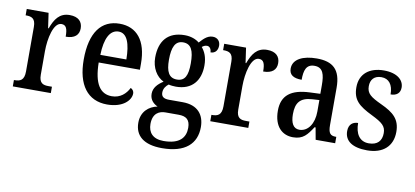

<svg xmlns="http://www.w3.org/2000/svg" viewBox="-73 -820 2829 1308"><g transform="rotate(10 1341.5 -166.0)"><path d="M23 0H286V-44H262C226 -44 197 -52 197 -111V-274C197 -361 221 -476 276 -476C309 -476 319 -451 319 -396C381 -396 410 -424 410 -469C410 -515 382 -546 321 -546C250 -546 219 -497 195 -432H191L176 -536H25V-492H28C66 -492 94 -483 94 -424V-116C94 -53 65 -44 26 -44H23Z M676 10C789 10 839 -50 839 -94C839 -112 828 -124 816 -129C795 -87 757 -51 698 -51C617 -51 573 -116 571 -262H856V-305C856 -463 785 -547 667 -547C540 -547 467 -452 467 -264C467 -90 541 10 676 10ZM753 -315H573C576 -429 609 -493 669 -493C729 -493 752 -422 753 -315Z M1096 238C1257 238 1333 166 1333 51C1333 -31 1289 -95 1181 -95H1087C1051 -95 1033 -107 1033 -136C1033 -164 1050 -185 1067 -197C1079 -193 1103 -191 1117 -191C1230 -191 1284 -264 1284 -366C1284 -426 1266 -461 1244 -488C1254 -496 1264 -502 1279 -502C1297 -502 1309 -484 1309 -462C1344 -462 1359 -488 1359 -517C1359 -546 1341 -570 1306 -570C1265 -570 1237 -534 1218 -514C1195 -533 1160 -547 1117 -547C1000 -547 944 -477 944 -362C944 -292 978 -234 1029 -210C990 -185 963 -156 963 -115C963 -71 992 -48 1018 -36C959 -24 908 18 908 95C908 185 970 238 1096 238ZM1115 -240C1060 -240 1039 -282 1039 -364C1039 -451 1060 -497 1114 -497C1170 -497 1190 -453 1190 -365C1190 -281 1171 -240 1115 -240ZM1098 188C1023 188 991 147 991 89C991 14 1036 -6 1078 -6H1169C1221 -6 1249 14 1249 71C1249 137 1211 188 1098 188Z M1389 0H1652V-44H1628C1592 -44 1563 -52 1563 -111V-274C1563 -361 1587 -476 1642 -476C1675 -476 1685 -451 1685 -396C1747 -396 1776 -424 1776 -469C1776 -515 1748 -546 1687 -546C1616 -546 1585 -497 1561 -432H1557L1542 -536H1391V-492H1394C1432 -492 1460 -483 1460 -424V-116C1460 -53 1431 -44 1392 -44H1389Z M1962 10C2033 10 2059 -27 2096 -83H2103L2118 0H2253V-44H2250C2211 -44 2197 -60 2197 -116V-374C2197 -500 2141 -547 2030 -547C1935 -547 1866 -514 1866 -449C1866 -406 1895 -386 1953 -386C1953 -451 1966 -495 2023 -495C2083 -495 2095 -447 2095 -373V-314L2024 -311C1894 -306 1830 -257 1830 -151C1830 -41 1888 10 1962 10ZM1996 -48C1954 -48 1935 -85 1935 -145C1935 -223 1963 -263 2048 -268L2096 -271V-191C2096 -108 2056 -48 1996 -48Z M2475 10C2585 10 2650 -49 2650 -148C2650 -235 2605 -275 2516 -316C2439 -352 2411 -372 2411 -423C2411 -468 2436 -498 2486 -498C2537 -498 2567 -461 2567 -393C2610 -393 2633 -415 2633 -452C2633 -502 2589 -546 2495 -546C2396 -546 2329 -495 2329 -401C2329 -314 2371 -278 2467 -231C2542 -194 2567 -173 2567 -125C2567 -72 2538 -39 2478 -39C2413 -39 2383 -90 2383 -163C2351 -163 2319 -146 2319 -96C2319 -27 2374 10 2475 10Z"/></g></svg>

Font: Noto Serif Ethiopic Condensed Medium
Style: Regular
Weight: 500
Width: 3
Designer: Monotype Design Team
Foundry: Monotype Imaging Inc.
Version: Version 2.102